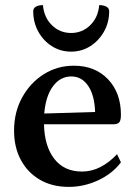

<svg xmlns="http://www.w3.org/2000/svg" viewBox="-20 -719 531 751"><path d="M249 12Q184 12 136 -16Q88 -44 61.5 -93.5Q35 -143 35 -208Q35 -280 66.5 -337.5Q98 -395 151 -428.5Q204 -462 269 -462Q352 -462 402.5 -409Q453 -356 453 -270Q453 -247 446 -240Q439 -233 426 -233H152Q154 -147 192.5 -97.5Q231 -48 301 -48Q339 -48 373.5 -66Q408 -84 438 -116L453 -84Q420 -40 364.5 -14Q309 12 249 12ZM259 -420Q216 -420 187.5 -382Q159 -344 153 -275L352 -281Q350 -346 325 -383Q300 -420 259 -420ZM258 -517Q217 -517 183.5 -538Q150 -559 130 -595Q110 -631 110 -675Q110 -687 120.5 -693Q131 -699 148 -699Q152 -651 183 -620.5Q214 -590 258 -590Q302 -590 333 -620.5Q364 -651 368 -699Q385 -699 396 -693Q407 -687 407 -675Q407 -631 386.5 -595Q366 -559 332.5 -538Q299 -517 258 -517Z"/></svg>

Font: Petrona SemiBold
Style: Regular
Weight: 600
Designer: Ringo R. Seeber
Foundry: Ringo R. Seeber
Version: Version 2.001; ttfautohint (v1.8.3)